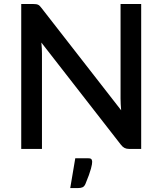

<svg xmlns="http://www.w3.org/2000/svg" viewBox="-20 -740 808 954"><path d="M146.5 -720H85.5V0H188.5V-473.5C188.5 -481.5 188.2 -490.2 187.8 -499.8C187.2 -509.2 186.5 -518.8 185.5 -528.5L581 -20.5C586.7 -13.2 592.7 -7.9 599 -4.8C605.3 -1.6 613 0 622 0H681.5V-720H579V-250.5C579 -241.8 579.2 -232.5 579.8 -222.5C580.2 -212.5 581 -202.3 582 -192L186 -700.5C183 -704.5 180.2 -707.8 177.5 -710.5C174.8 -713.2 172 -715.2 169 -716.5C166 -717.8 162.8 -718.8 159.2 -719.2C155.8 -719.8 151.5 -720 146.5 -720ZM419 46.5H354L329 194.5H367C376.7 194.5 384.4 193.2 390.2 190.5C396.1 187.8 400.8 182.3 404.5 174C411.5 157 417.2 142.2 421.8 129.8C426.2 117.2 429.7 106.7 432 98C434.3 89.3 435.9 82.2 436.8 76.8C437.6 71.2 438 67 438 64C438 60 437 56.1 435 52.2C433 48.4 427.7 46.5 419 46.5Z"/></svg>

Font: Lato Semibold
Style: Regular
Weight: 600
Designer: Lukasz Dziedzic
Foundry: tyPoland Lukasz Dziedzic
Version: Version 2.006; 2014-01-15